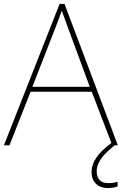

<svg xmlns="http://www.w3.org/2000/svg" viewBox="-20 -736 617 973"><path d="M470 131C470 80 516 36 562 0H577L307 -716H282L0 0H28L135 -271H445L545 -10L544 -11C474 41 444 87 444 135C444 190 480 217 526 217C547 217 565 213 576 209V185C565 189 547 192 528 192C489 192 470 170 470 131ZM325 -594 435 -296H144L260 -593C270 -620 283 -652 293 -682C306 -645 317 -617 325 -594Z"/></svg>

Font: Noto Sans Arabic Thin
Style: Regular
Weight: 100
Designer: Monotype Design Team, Nadine Chahine, Nizar Qandah and Khaled Hosny
Foundry: Monotype Imaging Inc.
Version: Version 2.012